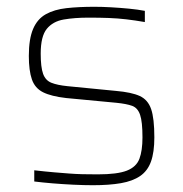

<svg xmlns="http://www.w3.org/2000/svg" viewBox="-20 -538 540 566"><path d="M254 8Q228 8 196.5 6.5Q165 5 135 2.5Q105 0 81 -3V-36Q116 -32 140 -30Q164 -28 183.5 -26.5Q203 -25 222.5 -24.5Q242 -24 268 -24Q326 -24 354 -35Q382 -46 391 -70Q400 -94 400 -133Q400 -179 393 -199.5Q386 -220 369.5 -226Q353 -232 323 -235L175 -249Q131 -254 107 -266Q83 -278 74 -304Q65 -330 65 -373Q65 -423 77.5 -452.5Q90 -482 115 -496Q140 -510 176 -514Q212 -518 258 -518Q281 -518 307.5 -516.5Q334 -515 360 -512.5Q386 -510 407 -506V-473Q378 -478 352.5 -481Q327 -484 300.5 -485Q274 -486 241 -486Q200 -486 168 -480.5Q136 -475 118 -453Q100 -431 100 -380Q100 -340 107 -320.5Q114 -301 131.5 -294Q149 -287 179 -284L322 -270Q368 -266 392 -255Q416 -244 425.5 -216.5Q435 -189 435 -133Q435 -89 425 -61.5Q415 -34 393 -19Q371 -4 336.5 2Q302 8 254 8Z"/></svg>

Font: Saira Thin
Style: Regular
Weight: 100
Designer: Hector Gatti with collaboration of the Omnibus-Type team
Foundry: Omnibus-Type
Version: Version 1.101